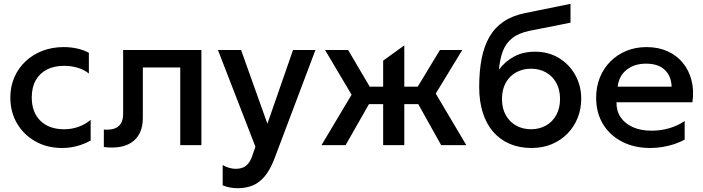

<svg xmlns="http://www.w3.org/2000/svg" viewBox="-20 -755 3660 999"><path d="M303.6 15Q225.2 15 164.3 -19.3Q103.4 -53.6 68.6 -112.8Q33.8 -172.1 33.8 -247.5Q33.8 -304.4 54.4 -352.2Q75.1 -400.1 112.6 -435.5Q150.1 -471 200.7 -490.5Q251.2 -510 310.8 -510Q347.4 -510 380.1 -502.9Q412.9 -495.8 442.4 -480.4V-372.5Q416.8 -392.8 383.6 -402.6Q350.3 -412.5 313.6 -412.5Q261.6 -412.5 223.9 -393.1Q186.2 -373.6 165.7 -336.8Q145.2 -300.1 145.2 -248.1Q145.2 -170.5 190.4 -126.5Q235.6 -82.5 313.3 -82.5Q354.2 -82.5 390.4 -95.9Q426.6 -109.4 451.7 -131.6V-23.9Q417.8 -4.9 380.5 5Q343.2 15 303.6 15Z M520.3 10V-81Q548.1 -78.4 570.9 -84.7Q593.8 -90.9 607.2 -109.8Q620.7 -128.7 620.7 -164.5V-495H1027.9V0H917.9V-404H723.2V-142.5Q723.2 -94.8 707.2 -62.9Q691.3 -31.1 663.4 -13.1Q635.6 4.9 598.9 10.1Q562.2 15.4 520.3 10Z M1217.8 224.2Q1197.8 224.2 1178.2 220.9Q1158.5 217.6 1138.7 209.4V103.5Q1154.2 113.4 1172.7 118.4Q1191.2 123.4 1205.9 123.4Q1240.6 123.4 1260.8 107Q1280.9 90.6 1292.6 56L1308.9 8L1113.9 -495H1234.3L1371.3 -111.1L1504.7 -495H1621.3L1407.6 71.4Q1384.4 130.8 1355.9 164.1Q1327.3 197.3 1292.9 210.8Q1258.4 224.2 1217.8 224.2Z M1973.6 0V-213.1H1837.8V-304.1H1973.6V-439.5L2083.6 -518.8V-304.1H2218.3V-213.1H2083.6V0ZM1652.9 0 1809.3 -262.2 1671.2 -495H1791.3L1927.9 -262.8L1778.4 0ZM2275.3 0 2128.6 -262.8 2269.1 -495H2385.3L2247.2 -268.1L2406.2 0Z M2745.3 15Q2682.8 15 2632.5 -6.4Q2582.2 -27.8 2546.6 -68.6Q2511 -109.4 2492.2 -168.2Q2473.3 -227.1 2473.3 -302.1Q2473.3 -384.7 2486 -450Q2498.8 -515.3 2526.7 -563.5Q2554.6 -611.7 2600.3 -642.6Q2645.9 -673.5 2711.3 -686.8L2948.4 -735V-636.9L2735.9 -594.9Q2677.9 -582.8 2644.9 -556.3Q2611.9 -529.9 2596.4 -489Q2581 -448.1 2576.1 -392.6Q2607.6 -435.2 2654.5 -460.6Q2701.4 -486 2763.9 -486Q2834.6 -486 2888.7 -452.8Q2942.8 -419.7 2973.5 -364Q3004.2 -308.4 3004.2 -241.1Q3004.2 -188.4 2985.8 -141.9Q2967.3 -95.5 2932.9 -60.2Q2898.4 -24.8 2851.1 -4.9Q2803.7 15 2745.3 15ZM2743.1 -82.5Q2786.4 -82.5 2820.6 -101.8Q2854.8 -121.1 2874.3 -156.4Q2893.9 -191.6 2893.9 -240Q2893.9 -288.4 2874.4 -323.8Q2854.9 -359.2 2820.8 -378.3Q2786.6 -397.5 2743.1 -397.5Q2699.3 -397.5 2665.1 -378.3Q2630.8 -359.2 2611.3 -323.8Q2591.8 -288.4 2591.8 -240Q2591.8 -191.6 2611.4 -156.4Q2631 -121.1 2665.2 -101.8Q2699.5 -82.5 2743.1 -82.5Z M3364.1 15Q3280.2 15 3216.7 -17.8Q3153.1 -50.6 3117.4 -109.4Q3081.8 -168.3 3081.8 -246.6Q3081.8 -303.7 3101.3 -351.9Q3120.9 -400.1 3156.3 -435.5Q3191.8 -470.9 3239.6 -490.5Q3287.3 -510 3343.9 -510Q3405.2 -510 3453.3 -488.3Q3501.4 -466.6 3533.2 -427.6Q3564.9 -388.6 3578.2 -336.3Q3591.6 -284.1 3582.7 -222.8H3187.7Q3186.8 -178.5 3209 -145.3Q3231.2 -112.2 3272.5 -93.6Q3313.8 -75 3369.9 -75Q3417.4 -75 3461.7 -87.7Q3505.9 -100.4 3542.4 -125.4V-28.8Q3517.2 -14.4 3487.1 -4.7Q3456.9 4.9 3425.5 10Q3394 15 3364.1 15ZM3193.8 -304H3474.7Q3472.5 -360.1 3438.4 -391.9Q3404.3 -423.8 3341.7 -423.8Q3280.2 -423.8 3240.3 -391.9Q3200.4 -360.1 3193.8 -304Z"/></svg>

Font: Geologica-Sharp
Style: Regular
Weight: 100
Designer: Sindre Bremnes, Frode Helland
Foundry: Monokrom Skriftforlag AS
Version: Version 1.010;gftools[0.9.28]